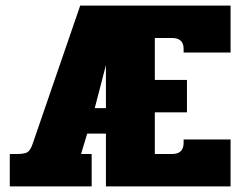

<svg xmlns="http://www.w3.org/2000/svg" viewBox="-20 -667 860 687"><path d="M15 -116H39Q67 -116 77.5 -122Q88 -128 96 -150L267 -647H805V-479H637V-492Q637 -531 596 -531H534V-381H649V-265H534V-116H596Q637 -116 637 -156V-168H805V0H359V-189H292L270 -116H308V0H15ZM359 -280V-434L319 -280Z"/></svg>

Font: Pridi
Style: Bold
Weight: 700
Designer: Katatrad Team
Foundry: CadsonDemak
Version: Version 1.001